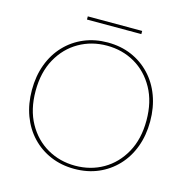

<svg xmlns="http://www.w3.org/2000/svg" viewBox="-118 -933 1028 1054"><g transform="rotate(15 396.0 -406.0)"><path d="M396 8Q323 8 261.5 -18Q200 -44 154.5 -92Q109 -140 84.5 -206Q60 -272 60 -351Q60 -430 84.5 -496Q109 -562 154.5 -610Q200 -658 261.5 -684Q323 -710 396 -710Q470 -710 531 -684Q592 -658 637.5 -610Q683 -562 707.5 -496Q732 -430 732 -351Q732 -272 707.5 -206Q683 -140 637.5 -92Q592 -44 531 -18Q470 8 396 8ZM396 -10Q484 -10 555 -51Q626 -92 668.5 -168.5Q711 -245 711 -351Q711 -457 668.5 -533.5Q626 -610 555 -651Q484 -692 396 -692Q309 -692 237.5 -651Q166 -610 123.5 -533.5Q81 -457 81 -351Q81 -245 123.5 -168.5Q166 -92 237.5 -51Q309 -10 396 -10ZM252 -802V-820H561V-802Z"/></g></svg>

Font: Poppins Variable
Style: Regular
Weight: 100
Designer: Jonny Pinhorn
Foundry: Indian Type Foundry
Version: Version 6.000